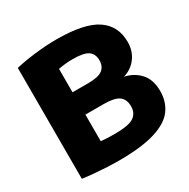

<svg xmlns="http://www.w3.org/2000/svg" viewBox="-169 -905 1052 1069"><g transform="rotate(-30 357.0 -370.5)"><path d="M294 9.5Q261.5 9.5 221.2 7.5Q181 5.5 140 2Q99 -1.5 65.5 -6.5V-719.5Q121.5 -732.5 193.2 -741Q265 -749.5 329.5 -749.5Q509 -749.5 588.5 -696Q668 -642.5 668 -539Q668 -481.5 636.8 -439.2Q605.5 -397 553 -381.5Q612.5 -368.5 650.2 -326.8Q688 -285 688 -211.5Q688 -142.5 651 -93Q614 -43.5 527.8 -17Q441.5 9.5 294 9.5ZM354 -609Q329 -609 305.8 -606.5Q282.5 -604 261.5 -600V-449.5H362Q427.5 -449.5 454 -469.5Q480.5 -489.5 480.5 -529.5Q480.5 -570.5 452.5 -589.8Q424.5 -609 354 -609ZM349 -131Q440 -131 472.5 -153.2Q505 -175.5 505 -219Q505 -264 476.8 -285Q448.5 -306 379 -306H261.5V-135Q286 -132.5 306.5 -131.8Q327 -131 349 -131Z"/></g></svg>

Font: Encode Sans SemiExpanded SemiExpanded ExtraBold
Style: Regular
Weight: 800
Width: 6
Designer: Multiple Designers
Foundry: Impallari Type
Version: Version 3.000; ttfautohint (v1.8.3) -l 8 -r 50 -G 200 -x 14 